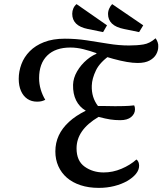

<svg xmlns="http://www.w3.org/2000/svg" viewBox="-20 -891 789 933"><path d="M460 22Q411 22 371.5 9Q332 -4 305 -27.5Q278 -51 263.5 -83.5Q249 -116 249 -155Q249 -197 265.5 -232.5Q282 -268 315 -298.5Q348 -329 397 -353Q366 -371 350 -403Q334 -435 335 -479Q336 -512 354.5 -544Q373 -576 402.5 -601Q432 -626 464 -635L521 -627Q466 -590 446.5 -549.5Q427 -509 426 -475Q425 -446 432.5 -421.5Q440 -397 456 -376Q462 -376 477 -376Q492 -376 509.5 -375.5Q527 -375 539 -375Q552 -375 580 -375.5Q608 -376 632 -379Q634 -375 635 -370.5Q636 -366 636 -360Q636 -338 617.5 -322.5Q599 -307 564 -307Q539 -307 516 -310.5Q493 -314 459 -323Q405 -291 378.5 -253Q352 -215 352 -170Q352 -109 391.5 -81Q431 -53 484 -53Q528 -53 570.5 -71Q613 -89 643 -116Q650 -111 653 -103Q656 -95 656 -86Q656 -65 640.5 -46Q625 -27 598 -11.5Q571 4 535.5 13Q500 22 460 22ZM160 -397Q133 -397 113 -410.5Q93 -424 82 -449Q71 -474 71 -508Q71 -544 84 -579Q97 -614 124.5 -642Q152 -670 194.5 -686.5Q237 -703 295 -703Q349 -703 402 -695Q455 -687 506.5 -678.5Q558 -670 607 -670Q646 -670 677 -675Q708 -680 736 -705Q742 -697 746 -686Q750 -675 749 -664Q749 -645 739 -627Q729 -609 707 -597Q685 -585 649 -585Q626 -585 596.5 -590Q567 -595 530.5 -605Q494 -615 449 -630L448 -633Q417 -644 385 -652Q353 -660 322 -660Q249 -660 209.5 -621Q170 -582 170 -511Q170 -483 178 -456Q186 -429 200 -406Q192 -402 183 -399.5Q174 -397 160 -397ZM656 -735 583 -750Q543 -758 524 -776.5Q505 -795 505 -823Q505 -837 511 -850Q517 -863 525 -871L676 -768ZM481 -735 407 -750Q368 -758 349.5 -776.5Q331 -795 331 -824Q331 -838 336.5 -850.5Q342 -863 352 -871L500 -768Z"/></svg>

Font: Sansita Swashed Light Light
Style: Regular
Weight: 300
Version: Version 1.003